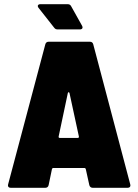

<svg xmlns="http://www.w3.org/2000/svg" viewBox="-20 -900 663 920"><path d="M373 -777 321 -870C317 -878 311 -880 303 -880H174C162 -880 157 -872 165 -862L239 -768C244 -761 249 -759 257 -759H362C374 -759 379 -766 373 -777ZM425 0H591C601 0 607 -6 604 -17L427 -687C425 -695 420 -700 411 -700H213C204 -700 199 -695 197 -687L19 -17C16 -6 22 0 32 0H196C205 0 211 -4 213 -13L229 -90C230 -93 232 -95 235 -95H385C388 -95 390 -93 391 -90L408 -13C410 -5 416 0 425 0ZM261 -246 305 -454C306 -460 312 -459 313 -454L358 -246C359 -241 356 -239 352 -239H267C263 -239 260 -241 261 -246Z"/></svg>

Font: Barlow Semi Condensed Black
Style: Regular
Weight: 900
Width: 4
Designer: Jeremy Tribby
Foundry: Tribby Type
Version: Version 1.408;PS 001.408;hotconv 1.0.88;makeotf.lib2.5.64775